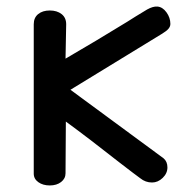

<svg xmlns="http://www.w3.org/2000/svg" viewBox="-20 -560 574 586"><path d="M83 -30V-486Q83 -506 96.5 -517Q110 -528 132 -528Q154 -528 168 -517Q182 -506 182 -486L180 -381Q273 -435 369 -494Q389 -507 429 -531Q447 -541 460 -540Q476 -539 488 -522.5Q500 -506 500 -487Q500 -479 494 -472Q488 -465 473 -456L195 -286L479 -77Q491 -67 491 -49Q491 -31 476.5 -17Q462 -3 444 -3Q424 -3 408 -16Q394 -26 346 -63Q252 -137 181 -189L180 -31Q180 -15 166.5 -4.5Q153 6 132 6Q111 6 97 -4Q83 -14 83 -30Z"/></svg>

Font: Mali Medium
Style: Regular
Weight: 500
Version: Version 1.000; ttfautohint (v1.6)